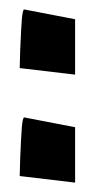

<svg xmlns="http://www.w3.org/2000/svg" viewBox="-20 -470 204 409"><path d="M31 -450 140 -429V-311L22 -325L23 -363Q25 -410 26.5 -428.5Q28 -447 31 -450ZM31 -220 140 -199V-81L22 -95L23 -133Q25 -180 26.5 -198.5Q28 -217 31 -220Z"/></svg>

Font: Shorif Bongobondhu UNICODE
Style: Bold
Weight: 700
Designer: Shorif Uddin Shishir, Shorif art & Design, e-mail : shorifart@gmail.com, facebook : Shorif2001
Foundry: Lipighor Font Foundry
Version: Designed By Shorif Uddin Shishir | Build By Niladri